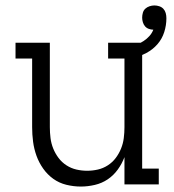

<svg xmlns="http://www.w3.org/2000/svg" viewBox="-20 -677 640 705"><path d="M277 8Q250 8 223.5 1.5Q197 -5 175.5 -20.5Q154 -36 138.5 -58Q123 -80 114 -105Q105 -130 101.5 -156.5Q98 -183 98 -210V-462H37V-520H163V-210Q163 -190 165.5 -170Q168 -150 175.5 -131.5Q183 -113 195 -97Q207 -81 224 -70Q241 -59 260.5 -54.5Q280 -50 300 -50Q320 -50 339.5 -54.5Q359 -59 376 -70Q393 -81 405 -97Q417 -113 424.5 -131.5Q432 -150 434.5 -170Q437 -190 437 -210V-462H377V-520H502V-58H563V0H437V-100Q428 -76 412.5 -54.5Q397 -33 375.5 -18.5Q354 -4 328 2Q302 8 277 8ZM470 -462 456 -505Q470 -508 483 -513.5Q496 -519 507.5 -526.5Q519 -534 528.5 -544.5Q538 -555 543 -568Q535 -568 526.5 -571Q518 -574 512.5 -580.5Q507 -587 504.5 -595.5Q502 -604 502 -612Q502 -621 504.5 -630Q507 -639 513.5 -645Q520 -651 529 -654Q538 -657 547 -657Q556 -657 565 -654Q574 -651 580 -644.5Q586 -638 588.5 -629Q591 -620 591 -610Q591 -584 583 -559Q575 -534 558 -514.5Q541 -495 517.5 -482.5Q494 -470 470 -462Z"/></svg>

Font: Iosevka Etoile Light
Style: Regular
Weight: 300
Designer: Belleve Invis
Foundry: Belleve Invis
Version: Version 25.0.1; ttfautohint (v1.8.4)